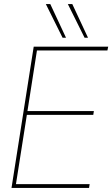

<svg xmlns="http://www.w3.org/2000/svg" viewBox="-20 -931 556 951"><path d="M37 0 147 -700H516L512 -681H163L116 -381H445L442 -362H113L59 -19H424L421 0ZM290 -744 207 -911H229L307 -744ZM399 -744 316 -911H338L416 -744Z"/></svg>

Font: Georama Thin
Style: Italic
Weight: 100
Italic angle: -9°
Designer: Jean-Baptiste Levee
Foundry: Production Type
Version: Version 1.000